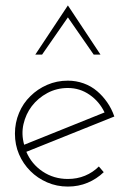

<svg xmlns="http://www.w3.org/2000/svg" viewBox="-20 -680 478 707"><path d="M230 -356Q274 -356 310 -331Q346 -306 365 -266Q291 -236 217 -206.5Q143 -177 69 -147Q58 -186 66.5 -223Q75 -260 97 -289Q120 -319 154.5 -337.5Q189 -356 230 -356ZM362 -46 344 -67Q322 -45 293 -33Q264 -21 230 -21Q178 -21 137 -48.5Q96 -76 77 -121Q159 -154 239 -186Q319 -218 401 -251Q391 -280 374.5 -303.5Q358 -327 338 -344Q316 -363 288 -373Q260 -383 230 -383Q189 -383 153.5 -367.5Q118 -352 92 -326Q65 -300 50 -264Q35 -228 35 -188Q35 -147 50 -112Q65 -77 92 -50Q118 -24 153.5 -8.5Q189 7 230 7Q269 7 302.5 -7Q336 -21 362 -46ZM135 -479Q159 -513 182.5 -547.5Q206 -582 230 -616Q254 -582 277.5 -547.5Q301 -513 325 -479H350Q320 -524 290 -569.5Q260 -615 230 -660Q200 -615 170 -569.5Q140 -524 110 -479Z"/></svg>

Font: Josefin Slab Thin Light
Style: Regular
Weight: 300
Version: Version 2.000